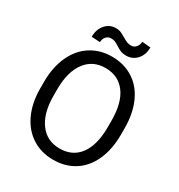

<svg xmlns="http://www.w3.org/2000/svg" viewBox="-207 -1032 1101 1180"><g transform="rotate(30 344.0 -442.0)"><path d="M536.1 -378.4Q536.1 -504.9 485.4 -572.5Q434.6 -640.1 343.3 -640.1Q254.4 -640.1 203.4 -572.5Q152.3 -504.9 150.9 -384.8V-332.5Q150.9 -210 202.4 -139.9Q253.9 -69.8 344.2 -69.8Q435.1 -69.8 484.9 -136Q534.7 -202.1 536.1 -325.7ZM629.4 -332.5Q629.4 -228 594.2 -150.1Q559.1 -72.3 494.6 -31.2Q430.2 9.8 344.2 9.8Q260.3 9.8 195.3 -31.5Q130.4 -72.8 94.5 -149.2Q58.6 -225.6 57.6 -326.2V-377.4Q57.6 -480 93.3 -558.6Q128.9 -637.2 194.1 -679Q259.3 -720.7 343.3 -720.7Q428.7 -720.7 493.9 -679.4Q559.1 -638.2 594.2 -559.8Q629.4 -481.4 629.4 -377.4ZM518.1 -886.7Q518.1 -834 488 -801.3Q458 -768.6 413.1 -768.6Q393.1 -768.6 378.4 -773.4Q363.8 -778.3 340.1 -793.5Q316.4 -808.6 305.9 -811.8Q295.4 -814.9 281.7 -814.9Q261.7 -814.9 247.6 -799.6Q233.4 -784.2 233.4 -760.3L172.9 -763.7Q172.9 -815.9 202.4 -850.1Q231.9 -884.3 277.3 -884.3Q294.4 -884.3 308.1 -879.4Q321.8 -874.5 345.2 -860.4Q368.7 -846.2 381.1 -841.8Q393.6 -837.4 408.7 -837.4Q429.7 -837.4 443.6 -854Q457.5 -870.6 457.5 -892.6Z"/></g></svg>

Font: RobotoDraft
Style: Regular
Weight: 400
Version: Version 2.001101; 2014